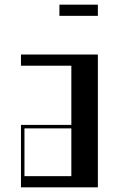

<svg xmlns="http://www.w3.org/2000/svg" viewBox="-20 -804 510 824"><path d="M70 -268H286.2V-522H70V-570H400V0H70ZM286.2 -48V-253H85V-48ZM235 -784H400V-736H235Z"/></svg>

Font: Facade Sud
Style: Regular
Weight: 100
Designer: Éléonore Fines
Foundry: Velvetyne Type Foundry
Version: Version 1.001;Glyphs 3.2 (3202)